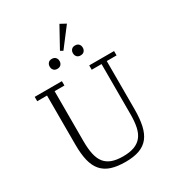

<svg xmlns="http://www.w3.org/2000/svg" viewBox="-245 -1190 1215 1339"><g transform="rotate(-30 362.5 -520.5)"><path d="M367 12Q300 12 253.5 -3Q207 -18 177.5 -51.5Q148 -85 135 -138.5Q122 -192 122 -269V-663H43V-698H262V-663H183V-259Q183 -199 192.5 -155.5Q202 -112 223.5 -84.5Q245 -57 281 -43.5Q317 -30 371 -30Q424 -30 460.5 -43.5Q497 -57 519.5 -84.5Q542 -112 551.5 -155.5Q561 -199 561 -259V-663H482V-698H682V-663H603V-277Q603 -200 591 -145.5Q579 -91 551.5 -56Q524 -21 478.5 -4.5Q433 12 367 12ZM278 -788Q259 -788 249 -799.5Q239 -811 239 -826V-830Q239 -845 249 -856.5Q259 -868 278 -868Q298 -868 308 -856.5Q318 -845 318 -830V-826Q318 -811 308 -799.5Q298 -788 278 -788ZM465 -788Q446 -788 436 -799.5Q426 -811 426 -826V-830Q426 -845 436 -856.5Q446 -868 465 -868Q485 -868 495 -856.5Q505 -845 505 -830V-826Q505 -811 495 -799.5Q485 -788 465 -788ZM356 -888 447 -1053 493 -1028 377 -876Z"/></g></svg>

Font: IBM Plex Serif Light
Style: Regular
Weight: 300
Designer: Mike Abbink, Paul van der Laan, Pieter van Rosmalen
Foundry: Bold Monday
Version: Version 3.001